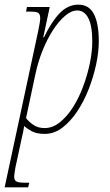

<svg xmlns="http://www.w3.org/2000/svg" viewBox="-52 -566 472 826"><path d="M-32 240 112 -431Q116 -450 118.5 -465Q121 -480 121 -487Q121 -503 114 -509.5Q107 -516 80 -516H60L64 -536H162L134 -405H137Q169 -472 204.5 -509Q240 -546 285 -546Q331 -546 352 -505.5Q373 -465 373 -388Q373 -342 361.5 -288.5Q350 -235 329.5 -182.5Q309 -130 280 -86.5Q251 -43 216 -16.5Q181 10 141 10Q106 10 85.5 -1Q65 -12 52 -24Q50 -9 47.5 2Q45 13 42 26L19 133Q15 149 12 168.5Q9 188 9 195Q9 208 17.5 214Q26 220 54 220H74L69 240ZM140 -15Q174 -15 205 -39.5Q236 -64 261.5 -104Q287 -144 305.5 -193.5Q324 -243 334.5 -293.5Q345 -344 345 -387Q345 -455 328 -488Q311 -521 280 -521Q255 -521 228 -498Q201 -475 176 -436.5Q151 -398 131.5 -349.5Q112 -301 101 -250L60 -58Q72 -42 92 -28.5Q112 -15 140 -15Z"/></svg>

Font: Noto Serif ExtraCondensed Thin
Style: Italic
Weight: 100
Width: 2
Italic angle: -12°
Designer: Monotype Design Team
Foundry: Monotype Imaging Inc.
Version: Version 2.013